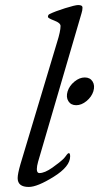

<svg xmlns="http://www.w3.org/2000/svg" viewBox="-20 -727 393 761"><path d="M350 -365Q343 -343 323 -326.5Q303 -310 282 -310Q261 -310 251 -326Q241 -342 248 -365Q255 -387 275 -403.5Q295 -420 316 -420Q337 -420 347 -404Q357 -388 350 -365ZM233 -99Q235 -101 238.5 -105.5Q242 -110 244 -113Q246 -116 248.5 -118Q251 -120 253 -120Q258 -120 258 -107Q258 -67 193 -26.5Q128 14 94 14Q50 14 50 -21Q50 -38 61 -76L206 -559Q220 -603 220 -624Q220 -636 195 -645.5Q170 -655 170 -660Q170 -668 176 -671Q198 -682 238 -694.5Q278 -707 290 -707Q307 -707 307 -697Q307 -686 303 -674L131 -86Q126 -68 126 -57Q126 -41 136 -41Q157 -41 187.5 -62.5Q218 -84 233 -99Z"/></svg>

Font: EB Garamond 12
Style: Italic
Weight: 400
Italic angle: -17°
Version: Version 0.016; ttfautohint (v1.8.4)